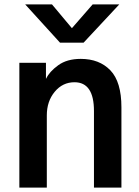

<svg xmlns="http://www.w3.org/2000/svg" viewBox="-20 -847 628 867"><path d="M67.4 0V-563.5H187.5V-492.2H188.5Q203.1 -523.4 242.7 -552.2Q282.2 -581.1 344.7 -581.1Q428.7 -581.1 478.5 -529.3Q528.3 -477.5 528.3 -362.3V0H404.3V-345.7Q404.3 -475.6 316.4 -475.6Q262.7 -475.6 227.1 -432.6Q191.4 -389.6 191.4 -326.2V0ZM93.8 -827.1H214.8L304.7 -719.7L398.4 -827.1H518.6L357.4 -654.3H251Z"/></svg>

Font: Gothic A1
Style: Bold
Weight: 700
Version: Version 2.50